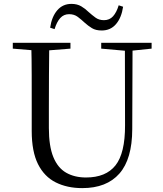

<svg xmlns="http://www.w3.org/2000/svg" viewBox="-20 -947 837 983"><path d="M236.7 -805.2Q244.9 -861.4 273.1 -894.3Q301.3 -927.1 345.6 -927.1Q374.9 -927.1 395.8 -914.8Q416.7 -902.4 432.9 -886.2Q451.1 -869.9 469 -856.8Q486.8 -843.7 512.4 -843.7Q540.7 -843.7 558.7 -863.5Q576.7 -883.4 587.7 -919.9L610.3 -912.5Q601.9 -856.1 573.9 -823.5Q545.9 -790.9 500.7 -790.9Q470.3 -790.9 450.7 -802.9Q431.1 -814.9 414.1 -830.3Q396.7 -846.6 378.3 -860.5Q360 -874.4 333.7 -874.4Q306.4 -874.4 288.4 -854.5Q270.4 -834.5 259.4 -797.8ZM401.2 16.1Q323.9 16.1 265.4 -13.2Q206.9 -42.4 174.6 -106.7Q142.4 -171.1 142.4 -276.5V-391Q142.4 -475.8 142.3 -560.2Q142.2 -644.6 140 -728H232.2Q231.2 -645.4 230.7 -561.2Q230.2 -477 230.2 -391V-291.5Q230.2 -198.9 253 -143.1Q275.8 -87.3 318.7 -62.8Q361.7 -38.3 420.2 -38.3Q522.2 -38.3 571.4 -100.5Q620.6 -162.6 620.2 -305.7L619.4 -728H658.7L657.1 -285.6Q656.7 -132.5 591.2 -58.2Q525.7 16.1 401.2 16.1ZM45.5 -698V-728H340.7V-698L201.1 -686.9H179.8ZM498.2 -698V-728H756.2V-698L647.1 -686.7H626.2Z"/></svg>

Font: Noto Serif HK
Style: Regular
Weight: 200
Designer: Ryoko NISHIZUKA 西塚涼子 (kana & ideographs); Frank Grießhammer (Latin, Greek & Cyrillic); Wenlong ZHANG 张文龙 (bopomofo); San
Foundry: Adobe
Version: Version 2.001;hotconv 1.1.0;makeotfexe 2.6.0